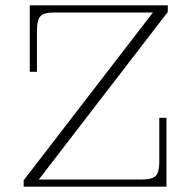

<svg xmlns="http://www.w3.org/2000/svg" viewBox="-20 -702 722 722"><path d="M69 -24 555 -655 611 -657 126 -27ZM69 0V-24L126 -27H606V0ZM92 -432V-655H182Q146 -655 132.5 -641.5Q119 -628 119 -589V-432ZM515 -27Q553 -27 566 -41Q579 -55 579 -92V-259H606V-27ZM92 -655V-682H611V-657L555 -655Z"/></svg>

Font: Montagu Slab 144pt ExtraLight
Style: Regular
Weight: 250
Version: Version 1.000